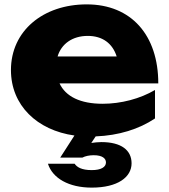

<svg xmlns="http://www.w3.org/2000/svg" viewBox="-20 -608 774 877"><path d="M255 112H356C369 105 388 101 408 101C448 101 464 116 464 134C464 155 442 169 399 169C352 169 331 155 321 140H199C220 206 294 249 399 249C518 249 581 201 581 138C581 78 534 41 443 41C427 41 411 43 397 45L417 15C522 11 615 -18 688 -67V-197C620 -157 533 -134 449 -134C347 -134 280 -167 252 -227H703C703 -447 580 -588 376 -588C177 -588 30 -467 30 -288C30 -127 149 -13 320 11ZM381 -444C448 -444 494 -410 513 -350H243C260 -407 310 -444 381 -444Z"/></svg>

Font: Bounded
Style: Bold
Weight: 700
Designer: Vlad Churkin
Version: Version 3.0